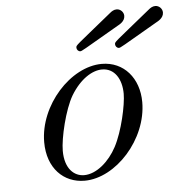

<svg xmlns="http://www.w3.org/2000/svg" viewBox="-49 -698 720 757"><g transform="rotate(-5 310.5 -320.0)"><path d="M422 -514C422 -507 428 -499 436 -499C443 -499 446 -502 591 -586C596 -589 621 -600 621 -623C621 -638 608 -651 593 -651C582 -651 573 -645 566 -639C419 -519 422 -525 422 -514ZM269 -514C269 -507 275 -499 283 -499C290 -499 293 -502 438 -586C443 -589 468 -600 468 -623C468 -638 455 -651 440 -651C429 -651 420 -645 413 -639C266 -519 269 -525 269 -514ZM110 -154C110 -51 173 11 256 11C380 11 509 -131 509 -278C509 -373 450 -442 363 -442C239 -442 110 -300 110 -154ZM180 -114C180 -164 206 -275 238 -329C275 -390 323 -420 362 -420C411 -420 439 -376 439 -317C439 -274 417 -171 385 -111C356 -56 305 -11 256 -11C217 -11 180 -42 180 -114Z"/></g></svg>

Font: CMU Serif
Style: Italic
Weight: 500
Italic angle: -14.04°
Version: Version 0.7.0